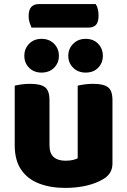

<svg xmlns="http://www.w3.org/2000/svg" viewBox="-20 -903 622 939"><path d="M52 -193V-259H222V-193Q222 -153 242.5 -135Q263 -117 300 -117Q323 -117 338 -121Q353 -125 360 -129V-259H530V-104Q530 -79 519.5 -60.5Q509 -42 488 -29Q453 -7 404.5 4.5Q356 16 299 16Q227 16 171 -5.5Q115 -27 83.5 -73Q52 -119 52 -193ZM530 -216H360V-484Q371 -487 391.5 -490Q412 -493 436 -493Q486 -493 508 -476.5Q530 -460 530 -413ZM222 -216H52V-484Q63 -487 83.5 -490Q104 -493 128 -493Q178 -493 200 -476.5Q222 -460 222 -413ZM268 -630Q268 -595 244.5 -571.5Q221 -548 183 -548Q146 -548 122.5 -571.5Q99 -595 99 -630Q99 -665 122.5 -689Q146 -713 183 -713Q221 -713 244.5 -689Q268 -665 268 -630ZM483 -630Q483 -595 460 -571.5Q437 -548 399 -548Q362 -548 338 -571.5Q314 -595 314 -630Q314 -665 338 -689Q362 -713 399 -713Q437 -713 460 -689Q483 -665 483 -630ZM413 -768H134Q130 -777 125 -792Q120 -807 120 -823Q120 -856 133.5 -869.5Q147 -883 169 -883H448Q455 -873 458.5 -858.5Q462 -844 462 -827Q462 -794 449 -781Q436 -768 413 -768Z"/></svg>

Font: Baloo Bhaijaan 2 ExtraBold
Style: Regular
Weight: 800
Designer: Sanskriti Dholi, Noopur Datye and Ek Type
Foundry: Ek Type
Version: Version 1.701